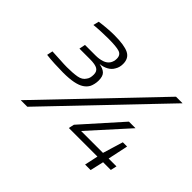

<svg xmlns="http://www.w3.org/2000/svg" viewBox="-140 -933 1177 1177"><g transform="rotate(45 448.5 -344.0)"><path d="M204 -303Q172 -303 130 -305Q88 -307 58 -311L66 -349Q99 -348 136 -345.5Q173 -343 197 -343Q247 -343 282.5 -349Q318 -355 333 -380Q340 -389 343 -400.5Q346 -412 346 -428Q346 -455 327 -466.5Q308 -478 263 -478H171L179 -518H271Q302 -518 327.5 -526.5Q353 -535 366 -555Q371 -563 374 -573.5Q377 -584 377 -596Q377 -629 349.5 -638Q322 -647 254 -647Q228 -647 193 -645.5Q158 -644 129 -641L138 -678Q164 -682 200 -685Q236 -688 263 -688Q351 -688 389 -669Q427 -650 427 -601Q427 -586 423.5 -573Q420 -560 413 -549Q402 -528 379 -515Q356 -502 327 -499V-498Q360 -492 376.5 -476Q393 -460 393 -423Q393 -407 389.5 -392Q386 -377 381 -366Q370 -345 348.5 -331Q327 -317 291.5 -310Q256 -303 204 -303ZM140 0 798 -688H855L197 0ZM698 0 717 -88H469L477 -124L702 -376H759L535 -128H725L765 -260H802L774 -128H842L833 -88H766L746 0Z"/></g></svg>

Font: Saira Expanded Light
Style: Italic
Weight: 300
Width: 7
Italic angle: -12°
Designer: Hector Gatti with collaboration of the Omnibus-Type team
Foundry: Omnibus-Type
Version: Version 1.101